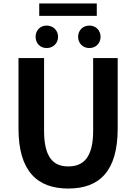

<svg xmlns="http://www.w3.org/2000/svg" viewBox="-20 -1077 788 1111"><path d="M375 14C556 14 661 -87 661 -333V-741H519V-320C519 -166 463 -114 375 -114C289 -114 235 -166 235 -320V-741H87V-333C87 -87 195 14 375 14ZM250 -799C288 -799 316 -827 316 -864C316 -901 288 -929 250 -929C212 -929 186 -901 186 -864C186 -827 212 -799 250 -799ZM207 -985H540V-1057H207ZM497 -799C535 -799 562 -827 562 -864C562 -901 535 -929 497 -929C459 -929 432 -901 432 -864C432 -827 459 -799 497 -799Z"/></svg>

Font: Source Han Sans JP
Style: Bold
Weight: 700
Designer: Ryoko NISHIZUKA 西塚涼子 (kana, bopomofo & ideographs); Paul D. Hunt (Latin, Greek & Cyrillic); Sandoll Communications 산돌커뮤니
Foundry: Adobe
Version: Version 2.002;hotconv 1.0.116;makeotfexe 2.5.65601